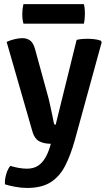

<svg xmlns="http://www.w3.org/2000/svg" viewBox="-20 -688 520 926"><path d="M341.5 -14.5Q321.5 58 294.8 110.5Q268 163 224.5 190.8Q181 218.5 110 218.5Q83.5 218.5 52.5 212.8Q21.5 207 4 201Q2 179 9.8 152.5Q17.5 126 30 112Q43.5 116.5 66 121Q88.5 125.5 110 125.5Q140.5 125.5 161.5 112.5Q182.5 99.5 197 75.5Q211.5 51.5 221.5 18.5L225 5.5Q190 5 168.2 -7.2Q146.5 -19.5 137 -51.5L12 -486Q32 -495 52.2 -499.5Q72.5 -504 88 -504Q110 -504 125.5 -492.5Q141 -481 149.5 -449.5L208.5 -234.5Q214.5 -214 220.2 -188Q226 -162 231.2 -137Q236.5 -112 240 -93.5Q241.5 -86.5 248.5 -86.5L349.5 -495.5Q360.5 -498.5 374.5 -499.8Q388.5 -501 400.5 -501Q416.5 -501 433.2 -499.2Q450 -497.5 466 -492L470.5 -484.5ZM93 -574Q90 -586 88.8 -596.5Q87.5 -607 87.5 -620.5Q87.5 -634 88.8 -644.8Q90 -655.5 93 -668H384.5Q387.5 -655.5 388.5 -645.8Q389.5 -636 389.5 -622Q389.5 -595 384.5 -574Z"/></svg>

Font: Signika Negative Light SemiBold
Style: Regular
Weight: 600
Version: Version 2.001